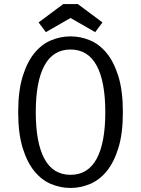

<svg xmlns="http://www.w3.org/2000/svg" viewBox="-20 -915 698 950"><path d="M70 -360Q70 -465 92 -536.5Q114 -608 150 -652Q186 -696 232.5 -715.5Q279 -735 329 -735Q379 -735 425.5 -715.5Q472 -696 508 -652Q544 -608 566 -536.5Q588 -465 588 -360Q588 -255 566 -183.5Q544 -112 508 -68Q472 -24 425 -4.5Q378 15 329 15Q279 15 232.5 -4.5Q186 -24 150 -68Q114 -112 92 -183.5Q70 -255 70 -360ZM157 -360Q157 -208 200 -129Q243 -50 329 -50Q415 -50 458 -129Q501 -208 501 -360Q501 -512 458 -591Q415 -670 329 -670Q243 -670 200 -591Q157 -512 157 -360ZM207 -756 171 -804 293 -895H365L487 -804L451 -756L329 -826Z"/></svg>

Font: Carrois Gothic SC
Style: Regular
Weight: 400
Designer: Ralph du Carrois
Foundry: Ralph du Carrois
Version: Version 1.002